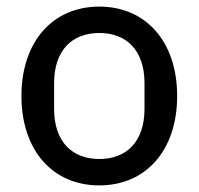

<svg xmlns="http://www.w3.org/2000/svg" viewBox="-20 -550 602 582"><path d="M281 12C422 12 517 -94 517 -259C517 -424 422 -530 281 -530C140 -530 45 -424 45 -259C45 -94 140 12 281 12ZM281 -68C200 -68 144 -119 144 -220V-298C144 -399 200 -450 281 -450C362 -450 418 -399 418 -298V-220C418 -119 362 -68 281 -68Z"/></svg>

Font: IBM Plex Devanagari Text
Style: Regular
Weight: 450
Designer: Mike Abbink, Paul van der Laan, Pieter van Rosmalen, Erin McLaughlin
Foundry: Bold Monday
Version: Version 1.0